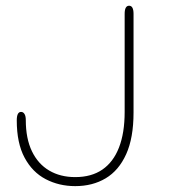

<svg xmlns="http://www.w3.org/2000/svg" viewBox="-20 -639 659 670"><path d="M242.5 10.5Q186 10.5 139.5 -13.8Q93 -38 65.8 -88.8Q38.5 -139.5 38.5 -219Q38.5 -233.5 42.2 -241Q46 -248.5 53.5 -248.5Q61 -248.5 65.5 -241.2Q70 -234 70 -220Q70 -155.5 91.5 -111Q113 -66.5 151.8 -43.8Q190.5 -21 242.5 -21Q299 -21 337.2 -47.2Q375.5 -73.5 395.2 -124.2Q415 -175 415 -248.5V-590.5Q415 -619 430.5 -619Q446 -619 446 -590.5V-246.5Q446 -157.5 420.2 -100.8Q394.5 -44 348.8 -16.8Q303 10.5 242.5 10.5Z"/></svg>

Font: Sono ExtraLight Monospace ExtraLight
Style: Regular
Weight: 250
Version: Version 2.112